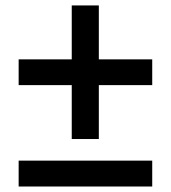

<svg xmlns="http://www.w3.org/2000/svg" viewBox="-20 -679 622 699"><path d="M47.9 0V-94.2H534.2V0ZM47.9 -369.1V-462.9H241.2V-659.2H339.8V-462.9H534.2V-369.1H339.8V-172.9H241.2V-369.1Z"/></svg>

Font: TASA Orbiter Deck Medium
Style: Regular
Weight: 500
Designer: Weizhong Zhang
Version: Version 1.000;Glyphs 3.1.2 (3151)